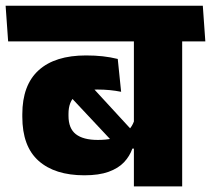

<svg xmlns="http://www.w3.org/2000/svg" viewBox="-45 -664 752 684"><path d="M604 -559.5H432V0H604ZM408 -516.5H686.5L677.5 -643.5H399ZM-16 -516.5H641L632.5 -643.5H-25ZM185.5 -341 387 -126 440 -183.5 250 -390ZM34.5 -248Q34.5 -142.5 92.5 -91Q150.5 -39.5 255.5 -39.5Q307.5 -39.5 342 -52Q376.5 -64.5 396.8 -86Q417 -107.5 426.5 -134.5H443L434.5 -239Q425 -204 392.8 -184.8Q360.5 -165.5 303.5 -165.5Q251.5 -165.5 225.2 -186Q199 -206.5 199 -251.5V-258.5Q199 -302 224.2 -323.5Q249.5 -345 302 -345Q325 -345 345.8 -343Q366.5 -341 386.5 -337L374.5 -454Q348 -460.5 320.8 -463.5Q293.5 -466.5 261.5 -466.5Q151 -466.5 92.8 -413.8Q34.5 -361 34.5 -257Z"/></svg>

Font: Anek Devanagari ExtraBold
Style: Regular
Weight: 800
Designer: Kailash Malviya (Devanagari) & Yesha Goshar (Latin)
Foundry: Ek Type
Version: Version 1.003